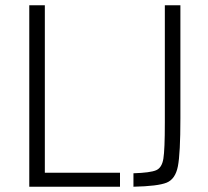

<svg xmlns="http://www.w3.org/2000/svg" viewBox="-20 -708 787 728"><path d="M91 -688H150V-53H435V0H91ZM605 -242V-688H664V-259Q664 -126 654.5 -77.5Q645 -29 612 -15.5Q579 -2 486 0V-51Q550 -53 572 -62.5Q594 -72 599.5 -106.5Q605 -141 605 -242Z"/></svg>

Font: Saira SemiCondensed Light
Style: Regular
Weight: 300
Width: 4
Designer: Hector Gatti with collaboration of the Omnibus-Type team
Foundry: Omnibus-Type
Version: Version 0.072; ttfautohint (v1.8)